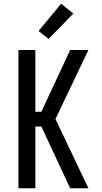

<svg xmlns="http://www.w3.org/2000/svg" viewBox="-20 -1001 540 1021"><path d="M78 0V-735H168V-407H200L353 -735H450L275 -368L450 0H353L200 -328H168V0ZM238 -794 185 -836 305 -981 370 -929Z"/></svg>

Font: Iosevka SS10 Medium
Style: Regular
Weight: 500
Monospace: yes
Designer: Belleve Invis
Foundry: Belleve Invis
Version: Version 28.0.6; ttfautohint (v1.8.4)